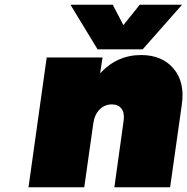

<svg xmlns="http://www.w3.org/2000/svg" viewBox="-20 -789 789 809"><path d="M100.1 0 176.8 -546.9H412.1L401.9 -480Q473.1 -557.1 574.2 -557.1Q663.6 -557.1 711.7 -499.5Q759.8 -441.9 746.1 -348.1L696.8 0H461.9L501 -280.8Q505.4 -313 491.9 -331.1Q478.5 -349.1 451.2 -349.1Q420.4 -349.1 399.2 -327.1Q377.9 -305.2 373 -268.1L335 0ZM276.9 -769H455.1L500 -683.1L568.8 -769H747.1L581.1 -581.1H391.1Z"/></svg>

Font: Trueno UltraBlack
Style: Italic
Weight: 950
Designer: Julieta Ulanovsky
Foundry: Julieta Ulanovsky
Version: Version 3.001b | FøM Fix